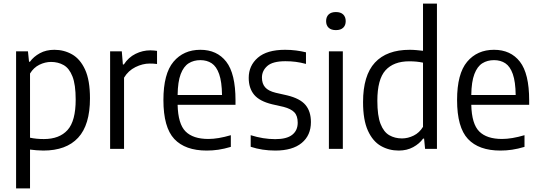

<svg xmlns="http://www.w3.org/2000/svg" viewBox="-20 -828 2999 1068"><path d="M69.5 220V-542.5H135.5L141.5 -484.5H146.5Q167 -513 201.8 -532Q236.5 -551 282.5 -551Q336 -551 381 -525.5Q426 -500 453.2 -441Q480.5 -382 480.5 -281Q480.5 -133 414.5 -61.8Q348.5 9.5 221 9.5Q202.5 9.5 183 7.8Q163.5 6 147 4V220ZM224 -54.5Q310.5 -54.5 355.8 -104.8Q401 -155 401 -274Q401 -357.5 383 -403Q365 -448.5 334 -466Q303 -483.5 264 -483.5Q231 -483.5 199 -467.8Q167 -452 147 -419V-62Q182 -54.5 224 -54.5Z M592.5 0V-542.5H657.5L663.5 -469.5H669Q694.5 -509 734 -528.5Q773.5 -548 816.5 -548Q827.5 -548 836.5 -547Q845.5 -546 853.5 -545V-472Q843 -473.5 833.5 -474Q824 -474.5 812.5 -474.5Q773.5 -474.5 733.5 -454.8Q693.5 -435 670 -396V0Z M1130 9.5Q1010 9.5 949.5 -55Q889 -119.5 889 -271.5Q889 -418 945 -484.5Q1001 -551 1094.5 -551Q1187 -551 1238.5 -484.8Q1290 -418.5 1290 -270V-245H968Q970.5 -138.5 1012.2 -96.8Q1054 -55 1139 -55Q1193 -55 1264 -76V-11Q1227 0 1194.8 4.8Q1162.5 9.5 1130 9.5ZM1094.5 -493.5Q1057.5 -493.5 1029.5 -476Q1001.5 -458.5 985.2 -416Q969 -373.5 968 -299.5H1215Q1214 -373.5 1199 -416Q1184 -458.5 1157.5 -476Q1131 -493.5 1094.5 -493.5Z M1511.5 9.5Q1438 9.5 1374.5 -11.5V-76Q1444 -54 1511 -54Q1574.5 -54 1605.2 -78Q1636 -102 1636 -145.5Q1636 -184 1617 -203.5Q1598 -223 1557.5 -233.5L1493.5 -248Q1423.5 -265 1393.5 -301.2Q1363.5 -337.5 1363.5 -395Q1363.5 -463 1414.2 -507Q1465 -551 1565.5 -551Q1598 -551 1626.8 -547.2Q1655.5 -543.5 1682 -537V-472.5Q1652 -480.5 1625 -484Q1598 -487.5 1567.5 -487.5Q1497 -487.5 1467 -461Q1437 -434.5 1437 -396.5Q1437 -363 1454.8 -342.5Q1472.5 -322 1513.5 -312L1577.5 -297.5Q1649.5 -280 1679.5 -244Q1709.5 -208 1709.5 -149Q1709.5 -75 1658.2 -32.8Q1607 9.5 1511.5 9.5Z M1809.5 0V-542.5H1887V0ZM1848.5 -660.5Q1822 -660.5 1808 -673.8Q1794 -687 1794 -710.5Q1794 -734 1808 -747.5Q1822 -761 1848.5 -761Q1875 -761 1889 -747.5Q1903 -734 1903 -710.5Q1903 -687 1889 -673.8Q1875 -660.5 1848.5 -660.5Z M2198 9.5Q2143.5 9.5 2098.5 -16.2Q2053.5 -42 2026.5 -101.2Q1999.5 -160.5 1999.5 -260Q1999.5 -408.5 2065.5 -479.8Q2131.5 -551 2259 -551Q2277.5 -551 2297 -549.2Q2316.5 -547.5 2333 -545.5V-808H2410.5V0H2344.5L2339 -57H2333.5Q2313 -28.5 2278.2 -9.5Q2243.5 9.5 2198 9.5ZM2216 -58Q2249 -58 2281 -73.8Q2313 -89.5 2333 -122.5V-479.5Q2298 -487 2256.5 -487Q2169.5 -487 2124.2 -436.8Q2079 -386.5 2079 -267.5Q2079 -184 2096.8 -138.8Q2114.5 -93.5 2145.5 -75.8Q2176.5 -58 2216 -58Z M2763.5 9.5Q2643.5 9.5 2583 -55Q2522.5 -119.5 2522.5 -271.5Q2522.5 -418 2578.5 -484.5Q2634.5 -551 2728 -551Q2820.5 -551 2872 -484.8Q2923.5 -418.5 2923.5 -270V-245H2601.5Q2604 -138.5 2645.8 -96.8Q2687.5 -55 2772.5 -55Q2826.5 -55 2897.5 -76V-11Q2860.5 0 2828.2 4.8Q2796 9.5 2763.5 9.5ZM2728 -493.5Q2691 -493.5 2663 -476Q2635 -458.5 2618.8 -416Q2602.5 -373.5 2601.5 -299.5H2848.5Q2847.5 -373.5 2832.5 -416Q2817.5 -458.5 2791 -476Q2764.5 -493.5 2728 -493.5Z"/></svg>

Font: Encode Sans SmCnd
Style: Regular
Weight: 400
Width: 4
Designer: Multiple Designers
Foundry: Impallari Type
Version: Version 3.002; ttfautohint (v1.8.3) -l 8 -r 50 -G 200 -x 14 